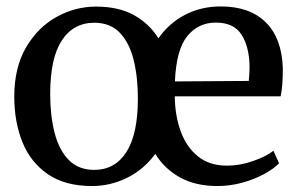

<svg xmlns="http://www.w3.org/2000/svg" viewBox="-20 -582 950 612"><path d="M273.5 11Q187.5 11 132.5 -26.8Q77.5 -64.5 51.5 -129Q25.5 -193.5 25.5 -274Q25.5 -366.5 63 -430.8Q100.5 -495 160.2 -528Q220 -561 286 -561Q358 -561 407 -533.8Q456 -506.5 485 -460Q519 -508.5 570.2 -535Q621.5 -561.5 683.5 -561.5Q776 -561.5 827.2 -510.8Q878.5 -460 881.5 -364.5Q881.5 -304.5 874.5 -275H537Q538 -211 556.8 -161.2Q575.5 -111.5 612 -82.8Q648.5 -54 703.5 -54Q745 -54 787 -68.8Q829 -83.5 851.5 -101.5L869.5 -61.5Q852 -43.5 821 -26.8Q790 -10 751.5 0.5Q713 11 673 11Q604 11 554.2 -16.2Q504.5 -43.5 475 -91.5Q438.5 -41.5 385 -15.2Q331.5 11 273.5 11ZM537.5 -322.5 773 -324Q774 -334.5 774.8 -348Q775.5 -361.5 775.5 -368Q775 -431 750.5 -470.5Q726 -510 668 -510Q612.5 -510 577.2 -467.2Q542 -424.5 537.5 -322.5ZM140 -282Q140 -213.5 154 -158.8Q168 -104 199 -72.2Q230 -40.5 280.5 -40.5Q346.5 -40.5 383 -97.5Q419.5 -154.5 419.5 -268.5Q419.5 -336 406 -390.8Q392.5 -445.5 362 -477.5Q331.5 -509.5 280.5 -509.5Q214 -509.5 177 -453Q140 -396.5 140 -282Z"/></svg>

Font: Merriweather Text
Style: Regular
Weight: 400
Designer: Eben Sorkin
Foundry: Eben Sorkin
Version: Version 2.100; ttfautohint (v1.7.19-72a1) -l 8 -r 50 -G 200 